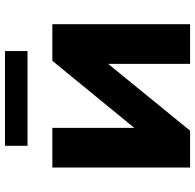

<svg xmlns="http://www.w3.org/2000/svg" viewBox="-26 -736 763 750"><g transform="rotate(-90 355.0 -361.5)"><path d="M160 -635H530V-723H160ZM75 0H219L480 -320V0H635V-538H492L230 -218V-538H75Z"/></g></svg>

Font: AWKNG-Font
Style: Bold
Weight: 700
Designer: Awakening Church
Foundry: Awakening Church
Version: Version 1.700;PS 001.700;hotconv 1.0.88;makeotf.lib2.5.64775